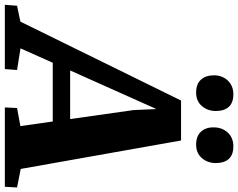

<svg xmlns="http://www.w3.org/2000/svg" viewBox="-198 -892 1009 814"><g transform="rotate(90 307.0 -484.5)"><path d="M325.7 -747.1H495.1L615.7 -67.4L694.3 -51.8L691.4 0H355L357.4 -51.8L434.1 -65.9L414.6 -203.1H165.5L104.5 -66.4L196.3 -51.8L192.4 0H-80.1L-76.2 -51.8L-8.8 -65.9ZM404.3 -276.9 366.2 -545.4 361.8 -642.6 198.2 -276.9ZM457.5 -831.8Q438.5 -852.5 439.5 -887.7Q440.4 -922.9 462.2 -945.8Q483.9 -968.8 520 -968.8Q556.2 -968.8 573.5 -949.2Q590.8 -929.7 590.8 -894.8Q590.8 -859.9 569.8 -835.4Q548.8 -811 512.7 -811Q476.6 -811 457.5 -831.8ZM218.8 -886.7Q218.8 -921.9 241 -945.3Q263.2 -968.8 299.3 -968.8Q335.4 -968.8 352.8 -949.2Q370.1 -929.7 370.1 -894.8Q370.1 -859.9 349.1 -835.4Q328.1 -811 292 -811Q255.9 -811 237.3 -831.3Q218.8 -851.6 218.8 -886.7Z"/></g></svg>

Font: Merriweather
Style: Heavy Italic
Weight: 900
Italic angle: -7°
Designer: Eben Sorkin
Foundry: Eben Sorkin
Version: Version 1.001